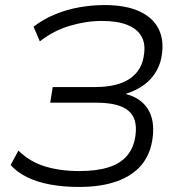

<svg xmlns="http://www.w3.org/2000/svg" viewBox="-20 -733 720 761"><path d="M293 8Q232 8 180 -1.5Q128 -11 88 -30.5Q48 -50 22 -79L53 -136Q98 -92 158 -73.5Q218 -55 295 -55Q363 -55 410.5 -70Q458 -85 484.5 -117Q511 -149 517 -197Q526 -264 488 -295Q450 -326 361 -326H179L189 -388H357Q446 -388 495 -421.5Q544 -455 551 -519Q557 -561 540 -590Q523 -619 484 -634.5Q445 -650 384 -650Q321 -650 256 -630.5Q191 -611 138 -569L113 -627Q150 -656 196.5 -675.5Q243 -695 294 -704Q345 -713 393 -713Q477 -713 530.5 -689Q584 -665 607 -621.5Q630 -578 622 -520Q618 -483 600 -451.5Q582 -420 552 -397.5Q522 -375 481 -362L480 -360Q538 -345 566 -301Q594 -257 585 -187Q577 -123 541.5 -80Q506 -37 443.5 -14.5Q381 8 293 8Z"/></svg>

Font: Nunito Sans 7pt Light
Style: Italic
Weight: 300
Italic angle: -9°
Designer: Vernon Adams
Foundry: Vernon Adams
Version: Version 3.101;gftools[0.9.27]